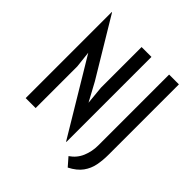

<svg xmlns="http://www.w3.org/2000/svg" viewBox="-243 -970 1265 1265"><g transform="rotate(45 389.5 -337.0)"><path d="M71.3 0V-801.8H74.2L315.9 -399.9L385.7 -271L373.5 -398.4V-777.8H465.3V14.6H462.4L220.2 -388.7L151.4 -502.9L164.1 -388.7V0ZM590.8 127.9 541 70.8Q587.9 39.1 608.9 -11.2Q629.9 -61.5 629.9 -116.2V-777.8H721.2V-121.1Q721.2 -70.8 712.4 -24.9Q703.6 21 675.8 59.8Q647.9 98.6 590.8 127.9Z"/></g></svg>

Font: Voltaire
Style: Regular
Weight: 400
Designer: Yvonne Schüttler, Eben Sorkin, Emma Marichal
Foundry: Sorkin Type Co.
Version: Version 1.010; ttfautohint (v1.8.4.7-5d5b)